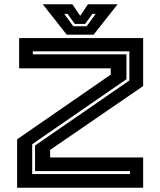

<svg xmlns="http://www.w3.org/2000/svg" viewBox="-20 -878 750 898"><path d="M60 0V-226.5L498 -529V-558.5H69.5V-700H649.5V-475.5L214.5 -177V-141.5H649.5V0ZM130.5 -64H588V-78H144V-197.5L585 -501.5V-638H133.5V-624H571.5V-507.5L130.5 -203.5ZM292 -716 180 -858H318.5L355 -804L391.5 -858H530L418 -716ZM323 -755H385L427.5 -813H412L378 -766H330L296 -813H280.5Z"/></svg>

Font: Tourney Expanded Regular
Style: Bold
Weight: 700
Width: 7
Designer: Tyler Finck
Foundry: Etcetera Type Co
Version: Version 1.010; ttfautohint (v1.8.3)